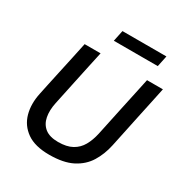

<svg xmlns="http://www.w3.org/2000/svg" viewBox="-206 -1060 1165 1226"><g transform="rotate(30 376.0 -447.0)"><path d="M331 12Q225.5 12 165.5 -30.2Q105.5 -72.5 86.2 -142.5Q67 -212.5 85 -296Q91 -325 101.2 -372.8Q111.5 -420.5 123 -473.5Q138 -541.5 150 -597.8Q162 -654 174.5 -713H292Q279 -654 267 -597.8Q255 -541.5 240.5 -473.5L202.5 -294Q190 -235.5 199 -188.5Q208 -141.5 242.2 -114.2Q276.5 -87 339.5 -87Q402.5 -87 442.2 -109Q482 -131 504.5 -170.8Q527 -210.5 538.5 -263.5L583 -473Q597.5 -541 609.8 -597.5Q622 -654 634.5 -713H751.5Q739 -654.5 727.2 -598Q715.5 -541.5 700.5 -473Q691 -428.5 681.8 -383.8Q672.5 -339 664.5 -302Q656.5 -265 652 -243Q636.5 -170 601 -112.5Q565.5 -55 500.5 -21.5Q435.5 12 331 12ZM325 -825 342 -906H666L649 -825Z"/></g></svg>

Font: Commissioner Medium
Style: Italic
Weight: 500
Italic angle: -12°
Designer: Kostas Bartsokas
Foundry: Kostas Bartsokas
Version: Version 1.000; ttfautohint (v1.8.3)